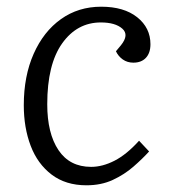

<svg xmlns="http://www.w3.org/2000/svg" viewBox="-20 -539 514 573"><path d="M282 -519Q350 -519 389.5 -487.5Q429 -456 429 -407Q429 -381 415.5 -366.5Q402 -352 378 -352Q360 -352 346.5 -361.5Q333 -371 326 -386L341 -404Q366 -435 345 -453.5Q324 -472 281 -472Q210 -472 165.5 -409.5Q121 -347 121 -228Q121 -141 154.5 -91Q188 -41 252 -41Q286 -41 322 -59.5Q358 -78 395 -119L425 -87Q405 -65 378 -41.5Q351 -18 316.5 -2Q282 14 238 14Q176 14 134 -18Q92 -50 71.5 -104Q51 -158 51 -225Q51 -312 80.5 -378.5Q110 -445 162 -482Q214 -519 282 -519Z"/></svg>

Font: Literata 12pt Light
Style: Italic
Weight: 300
Italic angle: -2°
Designer: Latin by Veronika Burian and Jose Scaglione. Greek by Irene Vlachou. Cyrillic by Vera Evstafieva
Foundry: TypeTogether
Version: Version 3.002